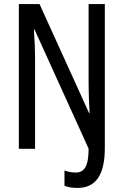

<svg xmlns="http://www.w3.org/2000/svg" viewBox="-20 -785 609 947"><path d="M362 142C453 142 497 77 497 -55V-765H417V-371C417 -332 419 -284 422 -228H419L175 -765H73V-51H153V-496C153 -537 151 -586 147 -640H150L417 -52C417 33 397 66 354 66C333 66 314 62 298 56V131C317 139 338 142 362 142Z"/></svg>

Font: Noto Sans Tamil UI ExtraCondensed
Style: Regular
Weight: 400
Width: 2
Designer: Jelle Bosma - Monotype Design Team
Foundry: Monotype Imaging Inc.
Version: Version 2.004